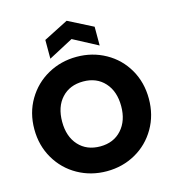

<svg xmlns="http://www.w3.org/2000/svg" viewBox="-134 -1049 1053 1166"><g transform="rotate(-15 393.0 -466.0)"><path d="M33 -353Q33 -456 81.5 -538Q130 -620 212.5 -666Q295 -712 394 -712Q493 -712 575.5 -666Q658 -620 705.5 -538Q753 -456 753 -353Q753 -250 705 -167.5Q657 -85 575 -39Q493 7 394 7Q295 7 212.5 -39Q130 -85 81.5 -167.5Q33 -250 33 -353ZM579 -353Q579 -446 528.5 -501.5Q478 -557 394 -557Q309 -557 258.5 -502Q208 -447 208 -353Q208 -260 258.5 -204.5Q309 -149 394 -149Q478 -149 528.5 -205Q579 -261 579 -353ZM393 -824 238 -742V-860L393 -939L548 -860V-742Z"/></g></svg>

Font: Poppins A&M
Style: Bold-A&M
Weight: 700
Designer: Ninad Kale (Devanagari), Jonny Pinhorn (Latin)
Foundry: Indian Type Foundry
Version: 4.004